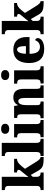

<svg xmlns="http://www.w3.org/2000/svg" viewBox="1311 -2123 822 3484"><g transform="rotate(-90 1722.0 -381.0)"><path d="M15 0H333V-56H317C297 -56 256 -64 256 -121V-198L289 -234L362 -106C412 -17 453 0 603 0H615V-56H612C585 -56 559 -85 525 -140L401 -339L450 -401C498 -460 539 -484 582 -484V-536H334V-484C364 -484 383 -472 383 -455C383 -448 382 -436 368 -419L251 -276C253 -289 256 -344 256 -378V-760H15V-704H28C48 -704 90 -697 90 -645V-119C90 -63 49 -56 28 -56H15Z M633 0H945V-56H934C898 -56 872 -71 872 -127V-760H633V-704H644C664 -704 706 -697 706 -645V-127C706 -71 680 -56 644 -56H633Z M1126 -624C1176 -624 1218 -649 1218 -698C1218 -749 1176 -772 1126 -772C1075 -772 1036 -749 1036 -698C1036 -649 1075 -624 1126 -624ZM975 0H1286V-56H1276C1239 -56 1213 -71 1213 -127V-536H971V-480H987C1022 -480 1048 -465 1048 -413V-128C1048 -71 1023 -56 986 -56H975Z M1319 0H1622V-56H1618C1577 -56 1556 -65 1556 -121V-306C1556 -387 1573 -460 1627 -460C1674 -460 1687 -410 1687 -325V0H1914V-56H1910C1868 -56 1852 -65 1852 -126V-357C1852 -492 1799 -550 1699 -550C1621 -550 1583 -516 1557 -467H1553L1540 -536H1324V-480H1328C1369 -480 1390 -471 1390 -416V-124C1390 -65 1366 -56 1324 -56H1319Z M2101 -624C2151 -624 2193 -649 2193 -698C2193 -749 2151 -772 2101 -772C2050 -772 2011 -749 2011 -698C2011 -649 2050 -624 2101 -624ZM1950 0H2261V-56H2251C2214 -56 2188 -71 2188 -127V-536H1946V-480H1962C1997 -480 2023 -465 2023 -413V-128C2023 -71 1998 -56 1961 -56H1950Z M2573 10C2717 10 2773 -54 2773 -108C2773 -132 2757 -148 2736 -155C2715 -105 2678 -67 2614 -67C2532 -67 2489 -125 2487 -256H2792V-308C2792 -467 2705 -550 2562 -550C2408 -550 2320 -453 2320 -265C2320 -91 2403 10 2573 10ZM2628 -322H2489C2490 -426 2520 -482 2566 -482C2610 -482 2628 -423 2628 -322Z M2843 0H3161V-56H3145C3125 -56 3084 -64 3084 -121V-198L3117 -234L3190 -106C3240 -17 3281 0 3431 0H3443V-56H3440C3413 -56 3387 -85 3353 -140L3229 -339L3278 -401C3326 -460 3367 -484 3410 -484V-536H3162V-484C3192 -484 3211 -472 3211 -455C3211 -448 3210 -436 3196 -419L3079 -276C3081 -289 3084 -344 3084 -378V-760H2843V-704H2856C2876 -704 2918 -697 2918 -645V-119C2918 -63 2877 -56 2856 -56H2843Z"/></g></svg>

Font: Noto Serif Sinhala SemiCondensed ExtraBold
Style: Regular
Weight: 800
Width: 4
Designer: Jelle Bosma - Monotype Design Team
Foundry: Monotype Imaging Inc.
Version: Version 2.007